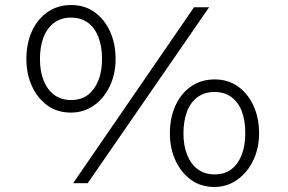

<svg xmlns="http://www.w3.org/2000/svg" viewBox="-20 -729 1145 764"><path d="M271 0 752 -700H812L329 0ZM262 -281Q208 -281 168.5 -309.5Q129 -338 107 -386.5Q85 -435 85 -494Q85 -555 106.5 -603.5Q128 -652 168.5 -680.5Q209 -709 263 -709Q317 -709 356.5 -680.5Q396 -652 418 -603.5Q440 -555 440 -494Q440 -435 417 -386.5Q394 -338 354 -309.5Q314 -281 262 -281ZM263 -331Q304 -331 330.5 -352Q357 -373 371.5 -409Q386 -445 386 -495Q386 -544 371.5 -581.5Q357 -619 329.5 -639Q302 -659 262 -659Q223 -659 195 -638Q167 -617 153 -580Q139 -543 139 -494Q139 -444 154 -407.5Q169 -371 196.5 -351Q224 -331 263 -331ZM833 15Q779 15 739.5 -14Q700 -43 678 -91Q656 -139 656 -198Q656 -259 677.5 -307.5Q699 -356 739.5 -384.5Q780 -413 834 -413Q888 -413 927.5 -384.5Q967 -356 989 -307.5Q1011 -259 1011 -198Q1011 -140 988 -91.5Q965 -43 924.5 -14Q884 15 833 15ZM834 -35Q875 -35 901.5 -56Q928 -77 942 -113.5Q956 -150 956 -199Q956 -250 942 -286.5Q928 -323 900.5 -343Q873 -363 833 -363Q794 -363 766 -342.5Q738 -322 724 -284.5Q710 -247 710 -198Q710 -149 725 -112Q740 -75 767.5 -55Q795 -35 834 -35Z"/></svg>

Font: Lexend Tera ExtraLight
Style: Regular
Weight: 250
Designer: Bonnie Shaver-Troup, Thomas Jockin
Foundry: Lexend
Version: Version 1.007